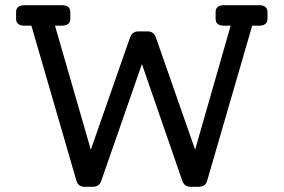

<svg xmlns="http://www.w3.org/2000/svg" viewBox="-20 -720 1093 740"><path d="M978 -700Q1011 -700 1011 -673V-648Q1011 -621 978 -621H952L778 -22Q771 0 745 0H716Q691 0 683 -22L527 -473L370 -22Q362 0 337 0H307Q282 0 275 -22L101 -621H75Q42 -621 42 -648V-673Q42 -700 75 -700H218Q251 -700 251 -673V-648Q251 -621 218 -621H192L330 -143L481 -575Q490 -599 513 -599H550Q572 -599 581 -575L732 -143L869 -621H843Q811 -621 811 -648V-673Q811 -700 843 -700Z"/></svg>

Font: Solway
Style: Regular
Weight: 400
Designer: Mariya V. Pigoulevskaya
Foundry: The Northern Block Ltd.
Version: Version 1.000;hotconv 1.0.109;makeotfexe 2.5.65596